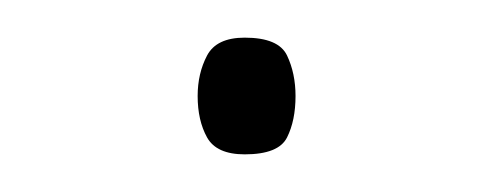

<svg xmlns="http://www.w3.org/2000/svg" viewBox="-20 -318 260 102"><path d="M85 -267Q85 -279 90 -288.5Q95 -298 110 -298Q128 -298 132.5 -288.5Q137 -279 137 -267Q137 -254 132.5 -245Q128 -236 110 -236Q95 -236 90 -245Q85 -254 85 -267Z"/></svg>

Font: Noto Sans Khmer UI SemiCondensed Thin
Style: Regular
Weight: 100
Width: 4
Designer: Danh Hong and the Monotype Design Team
Foundry: Monotype Imaging Inc.
Version: Version 2.002; ttfautohint (v1.8.4.7-5d5b)